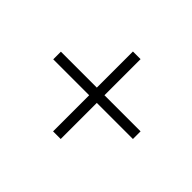

<svg xmlns="http://www.w3.org/2000/svg" viewBox="-108 -621 782 782"><g transform="rotate(-45 283.5 -229.5)"><path d="M518 -208H310V0H266V-208H58V-252H266V-459H310V-252H518Z"/></g></svg>

Font: Ysabeau Infant Semilight
Style: Italic
Weight: 300
Italic angle: -12°
Designer: Christian Thalmann (Catharsis Fonts)
Version: Version 0.003